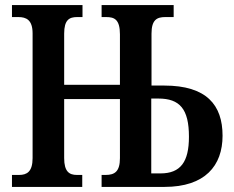

<svg xmlns="http://www.w3.org/2000/svg" viewBox="-20 -734 917 754"><path d="M27 0H303V-47H282C252 -47 232 -60 232 -113V-345H451V-113C451 -61 431 -47 395 -47H379V0H626C785 0 854 -83 854 -201C854 -322 791 -398 625 -398H575V-602C575 -656 596 -667 629 -667H662V-714H379V-667H397C429 -667 451 -658 451 -599V-401H232V-602C232 -656 252 -667 283 -667H304V-714H27V-667H52C83 -667 108 -656 108 -603V-113C108 -60 86 -47 55 -47H27ZM574 -53V-347H602C686 -347 722 -306 722 -197C722 -98 689 -53 610 -53Z"/></svg>

Font: Noto Serif Condensed Semi
Style: Regular
Weight: 600
Width: 3
Designer: Monotype Design Team
Foundry: Monotype Imaging Inc.
Version: Version 1.002